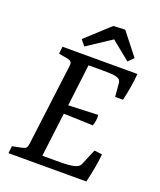

<svg xmlns="http://www.w3.org/2000/svg" viewBox="-139 -836 766 922"><g transform="rotate(20 244.0 -374.5)"><path d="M405 -429 399 -498Q398 -506 394.5 -511.5Q391 -517 381 -521Q368 -526 347 -527Q326 -528 307 -528H233L207 -314L358 -320Q360 -306 358 -292Q356 -278 351 -264L201 -269L173 -44H262Q287 -44 309 -46Q331 -48 344 -53Q355 -57 360 -63Q365 -69 368 -77L400 -153L440 -148Q437 -114 430 -76Q423 -38 414 0H16L20 -37L70 -47Q84 -50 89 -56Q94 -62 96 -78L149 -497Q150 -510 145.5 -515Q141 -520 131 -523L81 -532L85 -569H468Q465 -535 459.5 -501Q454 -467 445 -429ZM159 -635 280 -746 340 -749 429 -636 402 -609 306 -687 183 -606Z"/></g></svg>

Font: Rasa
Style: Italic
Weight: 400
Italic angle: -7.10001°
Designer: Anna Giedrys (Yrsa+Rasa design), David Brezina (Yrsa art-direction, Rasa art-direction, design)
Foundry: Rosetta Type Foundry
Version: Version 2.004